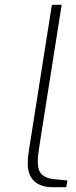

<svg xmlns="http://www.w3.org/2000/svg" viewBox="-20 -783 316 803"><path d="M201 0Q150 0 123 -25.5Q96 -51 96 -99Q96 -122 99 -142Q102 -162 105 -180L197 -763H238L147 -187Q146 -177 143.5 -163.5Q141 -150 139.5 -135.5Q138 -121 138 -106Q138 -69 155.5 -53Q173 -37 203 -34L262 -28L257 0Z"/></svg>

Font: Exo Thin ExtraLight
Style: Italic
Weight: 250
Italic angle: -9°
Version: Version 2.000